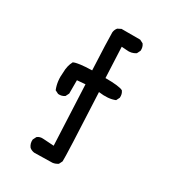

<svg xmlns="http://www.w3.org/2000/svg" viewBox="-181 -854 862 952"><g transform="rotate(30 250.0 -378.0)"><path d="M164.1 -3.9Q148.4 -5.9 136.7 -15.6Q123 -33.2 125 -56.6L134.8 -76.2Q148.4 -87.9 169.9 -85.9L230.5 -82L214.8 -424.8L168 -420.9V-344.7L158.2 -325.2Q142.6 -313.5 121.1 -315.4L101.6 -325.2Q84 -368.2 89.8 -420.9Q89.8 -458 105.5 -487.3Q128.9 -499 209 -501Q201.2 -666 201.2 -714.8Q203.1 -730.5 212.9 -742.2L232.4 -752H338.9L358.4 -742.2Q370.1 -726.6 368.2 -705.1L358.4 -685.5Q335 -669.9 305.7 -673.8L277.3 -675.8L285.2 -501Q364.3 -501 385.7 -489.3Q397.5 -473.6 395.5 -452.1L385.7 -432.6Q348.6 -417 292 -424.8Q309.6 -66.4 307.6 -37.1L297.9 -17.6Q283.2 -7.8 267.6 -5.9Z"/></g></svg>

Font: NaikaiFont
Style: Regular
Weight: 400
Version: Version 1.67